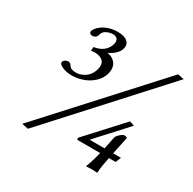

<svg xmlns="http://www.w3.org/2000/svg" viewBox="-158 -798 1045 1041"><g transform="rotate(30 364.5 -278.0)"><path d="M690 -601 92 54 132 62 729 -593ZM308 -573C299 -532 265 -506 219 -500L216 -476C224 -477 230 -478 237 -478C261 -478 313 -471 301 -414C286 -345 227 -332 208 -332C176 -332 167 -340 161 -350C157 -357 152 -364 138 -364C127 -364 112 -354 110 -344C106 -323 154 -307 191 -307C271 -307 347 -353 362 -422C374 -480 333 -507 300 -510C333 -526 360 -549 366 -578C374 -615 345 -637 293 -637C206 -637 166 -584 163 -567C162 -564 163 -549 182 -549C205 -549 210 -566 214 -578C220 -603 256 -613 276 -613C295 -613 314 -604 308 -573ZM507 79 508 81C508 81 517 79 542 79C567 79 576 81 576 81L577 79C579 46 584 18 592 -20H634L648 -54H599L621 -159C623 -168 608 -169 602 -169C595 -169 580 -157 572 -148C569 -145 562 -137 561 -131L545 -54H452C481 -88 561 -171 621 -240L592 -250C539 -193 451 -97 392 -32L393 -20H537C528 18 519 48 507 79Z"/></g></svg>

Font: Libertinus Sans
Style: Italic
Weight: 400
Italic angle: -12°
Designer: Philipp H. Poll, Khaled Hosny
Foundry: Caleb Maclennan
Version: Version 7.050;RELEASE